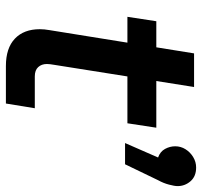

<svg xmlns="http://www.w3.org/2000/svg" viewBox="-37 -648 685 651"><g transform="rotate(90 305.5 -322.5)"><path d="M204 0Q143 0 111 -30.5Q79 -61 79 -115Q79 -130 82 -147L161 -638H275L200 -165Q197 -148 197 -139Q197 -121 207.5 -109.5Q218 -98 239 -98H347L331 0ZM37 -412 52 -510H413L398 -412ZM465 -404 514 -516Q494 -523 485 -539.5Q476 -556 476 -574Q476 -593 486 -609Q496 -625 512.5 -635Q529 -645 548 -645Q578 -645 594.5 -626Q611 -607 611 -582Q611 -572 606 -553Q601 -534 591 -516L537 -404Z"/></g></svg>

Font: MuseoModerno Medium
Style: Italic
Weight: 500
Italic angle: -9°
Designer: Pablo Cosgaya, Héctor Gatti, Marcela Romero, and the Authors of The MuseoModerno Project.
Foundry: Omnibus-Type Team
Version: Version 1.003